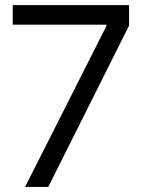

<svg xmlns="http://www.w3.org/2000/svg" viewBox="-20 -739 565 759"><path d="M79.1 0 400.4 -635.7V-641.6H30.3V-718.8H490.2V-637.7L170.9 0Z"/></svg>

Font: Inter Display V
Style: Regular
Weight: 400
Designer: Rasmus Andersson
Foundry: rsms
Version: Version 3.015;git-src